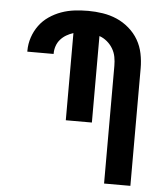

<svg xmlns="http://www.w3.org/2000/svg" viewBox="-53 -789 706 836"><g transform="rotate(5 300.0 -371.5)"><path d="M433 0V-514Q433 -534 429.5 -553Q426 -572 416 -589Q406 -606 390.5 -619Q375 -632 357 -638V-260H243V-641Q227 -636 212.5 -627.5Q198 -619 187 -606.5Q176 -594 170.5 -578Q165 -562 165 -545V-543H50V-547Q50 -577 59.5 -605.5Q69 -634 86.5 -658Q104 -682 129 -699Q154 -716 182 -726Q210 -736 239.5 -739.5Q269 -743 299 -743Q331 -743 363 -738Q395 -733 424 -720.5Q453 -708 478 -686.5Q503 -665 519 -637.5Q535 -610 541.5 -578Q548 -546 548 -514V0Z"/></g></svg>

Font: Iosevka Extrabold Extended
Style: Regular
Weight: 800
Width: 7
Monospace: yes
Designer: Belleve Invis
Foundry: Belleve Invis
Version: Version 32.5.0; ttfautohint (v1.8.4)